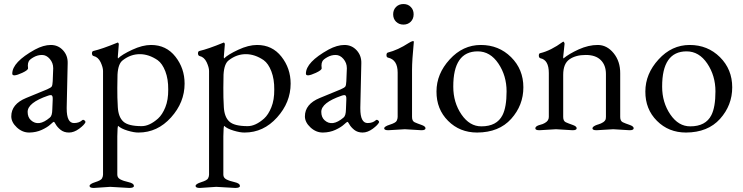

<svg xmlns="http://www.w3.org/2000/svg" viewBox="-20 -634 3636 939"><path d="M40 -273.9Q40 -330.1 150.9 -391.6Q192.9 -414.1 228.5 -414.1Q264.2 -414.1 288.1 -388.2Q312 -362.3 311 -325.2L306.2 -108.9V-103Q306.2 -32.2 341.8 -32.2Q366.7 -32.2 381.8 -45.9Q385.7 -49.8 391.6 -46.4Q397.5 -43 397.9 -37.1V-36.1Q392.1 -22.9 367.2 -4.4Q341.8 14.2 317.4 14.2Q293 14.2 276.4 1Q259.8 -12.7 252.9 -25.4Q246.1 -38.1 243.2 -38.1Q240.2 -38.1 226.1 -24.9Q211.9 -11.7 184.6 1Q157.2 13.7 123.5 14.2Q89.8 14.6 62.5 -10.7Q35.2 -36.1 35.2 -64.9Q35.2 -125 107.9 -154.8L210 -196.8Q229 -205.1 232.9 -210.9Q236.8 -216.8 237.8 -236.8L240.2 -298.8V-300.8Q240.2 -326.2 223.6 -345.7Q207 -365.2 185.5 -365.2Q164.1 -365.2 145 -354.5Q126 -343.8 121.1 -335Q116.2 -326.2 116.2 -314L117.2 -299.8Q117.2 -291 88.9 -277.8Q40 -255.4 40 -273.9ZM115.2 -86.9Q115.2 -61 130.9 -46.4Q168.5 -11.7 224.1 -59.1Q235.4 -67.9 235.8 -99.1L237.8 -147.9Q238.8 -168.9 229 -168.9Q222.2 -168.9 214.8 -166Q115.2 -131.8 115.2 -86.9Z M672.9 -17.1Q710.9 -17.1 752.9 -54.2Q773.9 -73.2 788.6 -109.4Q803.2 -145.5 802.7 -196.3Q803.2 -247.1 788.6 -285.2Q773.9 -323.2 751 -339.8Q708 -369.1 663.6 -369.1Q619.1 -369.1 581.1 -339.8Q557.6 -323.2 554.7 -269L553.7 -205.1Q553.2 -157.2 556.2 -109.4Q559.1 -61.5 583 -39.6Q606.9 -17.1 672.9 -17.1ZM445.8 256.8Q474.1 248 479 238.3Q483.9 228.5 483.9 220.2V-287.1Q483.9 -304.2 472.2 -329.6Q460 -355 438 -359.9Q430.2 -361.8 429.7 -372.6Q429.7 -383.3 437 -384.8Q479 -394.5 552.7 -424.8L553.7 -425.8H554.7Q560.5 -425.8 561 -417L556.2 -356.9Q556.2 -349.1 557.1 -348.1Q576.2 -367.2 626.5 -390.6Q676.8 -414.1 718.8 -414.1Q793 -414.1 837.9 -356.9Q882.8 -299.8 882.8 -225.1Q882.8 -133.3 816.4 -59.6Q750 14.2 657.7 14.2Q636.2 14.6 604 4.9Q571.8 -4.9 558.1 -18.1Q554.2 -18.1 553.7 33.2V220.2Q553.7 235.4 568.4 243.2Q583 251 608.9 256.8Q635.3 262.7 634.8 275.9Q634.8 284.7 612.8 285.2L519 279.8L439 285.2Q418 285.2 418 275.4Q418 265.6 445.8 256.8Z M1191.4 -17.1Q1229.5 -17.1 1271.5 -54.2Q1292.5 -73.2 1307.1 -109.4Q1321.8 -145.5 1321.3 -196.3Q1321.8 -247.1 1307.1 -285.2Q1292.5 -323.2 1269.5 -339.8Q1226.6 -369.1 1182.1 -369.1Q1137.7 -369.1 1099.6 -339.8Q1076.2 -323.2 1073.2 -269L1072.3 -205.1Q1071.8 -157.2 1074.7 -109.4Q1077.6 -61.5 1101.6 -39.6Q1125.5 -17.1 1191.4 -17.1ZM964.4 256.8Q992.7 248 997.6 238.3Q1002.4 228.5 1002.4 220.2V-287.1Q1002.4 -304.2 990.7 -329.6Q978.5 -355 956.5 -359.9Q948.7 -361.8 948.2 -372.6Q948.2 -383.3 955.6 -384.8Q997.6 -394.5 1071.3 -424.8L1072.3 -425.8H1073.2Q1079.1 -425.8 1079.6 -417L1074.7 -356.9Q1074.7 -349.1 1075.7 -348.1Q1094.7 -367.2 1145 -390.6Q1195.3 -414.1 1237.3 -414.1Q1311.5 -414.1 1356.4 -356.9Q1401.4 -299.8 1401.4 -225.1Q1401.4 -133.3 1335 -59.6Q1268.6 14.2 1176.3 14.2Q1154.8 14.6 1122.6 4.9Q1090.3 -4.9 1076.7 -18.1Q1072.8 -18.1 1072.3 33.2V220.2Q1072.3 235.4 1086.9 243.2Q1101.6 251 1127.4 256.8Q1153.8 262.7 1153.3 275.9Q1153.3 284.7 1131.3 285.2L1037.6 279.8L957.5 285.2Q936.5 285.2 936.5 275.4Q936.5 265.6 964.4 256.8Z M1476.1 -273.9Q1476.1 -330.1 1586.9 -391.6Q1628.9 -414.1 1664.6 -414.1Q1700.2 -414.1 1724.1 -388.2Q1748 -362.3 1747.1 -325.2L1742.2 -108.9V-103Q1742.2 -32.2 1777.8 -32.2Q1802.7 -32.2 1817.9 -45.9Q1821.8 -49.8 1827.6 -46.4Q1833.5 -43 1834 -37.1V-36.1Q1828.1 -22.9 1803.2 -4.4Q1777.8 14.2 1753.4 14.2Q1729 14.2 1712.4 1Q1695.8 -12.7 1689 -25.4Q1682.1 -38.1 1679.2 -38.1Q1676.3 -38.1 1662.1 -24.9Q1647.9 -11.7 1620.6 1Q1593.3 13.7 1559.6 14.2Q1525.9 14.6 1498.5 -10.7Q1471.2 -36.1 1471.2 -64.9Q1471.2 -125 1543.9 -154.8L1646 -196.8Q1665 -205.1 1668.9 -210.9Q1672.9 -216.8 1673.8 -236.8L1676.3 -298.8V-300.8Q1676.3 -326.2 1659.7 -345.7Q1643.1 -365.2 1621.6 -365.2Q1600.1 -365.2 1581.1 -354.5Q1562 -343.8 1557.1 -335Q1552.2 -326.2 1552.2 -314L1553.2 -299.8Q1553.2 -291 1524.9 -277.8Q1476.1 -255.4 1476.1 -273.9ZM1551.3 -86.9Q1551.3 -61 1566.9 -46.4Q1604.5 -11.7 1660.2 -59.1Q1671.4 -67.9 1671.9 -99.1L1673.8 -147.9Q1674.8 -168.9 1665 -168.9Q1658.2 -168.9 1650.9 -166Q1551.3 -131.8 1551.3 -86.9Z M1886.7 -24.4Q1915 -33.2 1919.9 -43Q1924.8 -52.7 1924.8 -62V-278.8Q1924.8 -341.8 1877.9 -352.1Q1870.1 -353.5 1870.1 -364.3Q1870.1 -375 1877 -377Q1925.8 -389.2 1979 -423.8Q2003.9 -439 2003.9 -429.2Q1995.1 -337.4 1995.1 -293.9V-62Q1995.1 -42 2007.8 -36.1Q2020.5 -30.3 2040.5 -23.4Q2061 -16.6 2061 -6.8Q2061 2.9 2041 2.9L1960 -2L1878.9 2.9Q1858.9 2.9 1858.9 -6.3Q1858.9 -15.6 1886.7 -24.4ZM1953.1 -614.3Q1975.6 -614.3 1989.3 -599.6Q2002.9 -585.9 2002.9 -564Q2002.9 -542 1988.8 -527.8Q1974.6 -513.7 1953.1 -513.7Q1931.6 -513.7 1917 -527.8Q1902.8 -542 1902.8 -564Q1902.8 -585.9 1917 -600.1Q1931.2 -614.3 1953.1 -614.3Z M2313.5 14.2Q2228.5 14.2 2171.4 -43Q2114.3 -100.1 2114.7 -186.5Q2114.7 -272.9 2179.2 -343.3Q2243.7 -414.1 2331.5 -414.1Q2419.4 -414.1 2479.5 -354.5Q2539.6 -294.9 2539.6 -207Q2539.6 -119.1 2480 -52.7Q2420.4 13.7 2313.5 14.2ZM2316.4 -382.8Q2196.3 -382.8 2196.8 -210Q2196.8 -132.8 2236.8 -74.2Q2276.9 -15.6 2334.5 -16.1Q2409.7 -16.1 2437.5 -70.8Q2457.5 -109.9 2457.5 -187Q2457.5 -263.7 2417.5 -323.2Q2377.4 -382.8 2316.4 -382.8Z M2900.4 -23.9Q2901.4 -23.9 2904.3 -24.9Q2937.5 -34.7 2942.4 -51.8Q2943.4 -56.6 2943.4 -62V-272Q2943.4 -314.9 2918.5 -339.8Q2893.6 -365.2 2844.7 -365.2Q2795.9 -365.2 2765.6 -344.2Q2734.4 -323.2 2734.4 -268.1V-62Q2734.4 -42 2747.1 -36.1Q2759.8 -30.3 2779.8 -23.4Q2800.3 -16.6 2800.3 -6.8Q2800.3 2.9 2780.3 2.9L2699.2 -2L2618.2 2.9Q2598.1 2.9 2598.1 -6.3Q2598.1 -15.6 2614.7 -21.5Q2631.3 -27.3 2633.8 -27.3Q2636.2 -28.3 2644 -32.2Q2664.1 -43 2664.1 -62V-276.9Q2664.1 -340.8 2623 -349.1Q2615.2 -351.6 2615.2 -362.3Q2615.2 -373 2622.1 -374Q2673.8 -386.2 2732.4 -429.2Q2733.4 -430.2 2735.8 -430.2Q2738.3 -430.2 2741.2 -420.9L2734.4 -356Q2734.4 -349.1 2735.4 -348.1Q2763.2 -371.1 2810.5 -392.6Q2858.4 -414.1 2903.3 -414.1Q2948.2 -414.1 2981 -374Q3013.7 -334 3013.2 -274.9V-62Q3013.2 -42 3025.9 -36.1Q3038.1 -30.3 3058.6 -23.4Q3079.1 -16.6 3079.1 -6.8Q3079.1 2.9 3059.1 2.9L2979 -2L2897.5 2.9Q2877.4 2.9 2877.4 -6.3Q2877.4 -15.6 2900.4 -23.9Z M3335 14.2Q3250 14.2 3192.9 -43Q3135.7 -100.1 3136.2 -186.5Q3136.2 -272.9 3200.7 -343.3Q3265.1 -414.1 3353 -414.1Q3440.9 -414.1 3501 -354.5Q3561 -294.9 3561 -207Q3561 -119.1 3501.5 -52.7Q3441.9 13.7 3335 14.2ZM3337.9 -382.8Q3217.8 -382.8 3218.3 -210Q3218.3 -132.8 3258.3 -74.2Q3298.3 -15.6 3356 -16.1Q3431.2 -16.1 3459 -70.8Q3479 -109.9 3479 -187Q3479 -263.7 3439 -323.2Q3398.9 -382.8 3337.9 -382.8Z"/></svg>

Font: EBGaramond
Style: Regular
Weight: 400
Version: Version 000.012g